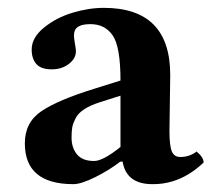

<svg xmlns="http://www.w3.org/2000/svg" viewBox="-20 -464 546 494"><path d="M295.4 -48.3 289.1 -47.9Q262.2 -26.9 225.6 -8.5Q189 9.8 168.9 9.8Q43.9 9.8 43.9 -95.2Q43.9 -149.4 86.9 -178.2Q129.9 -207 223.1 -235.8L290 -256.8Q290 -343.8 270 -372.8Q250 -401.9 212.9 -401.9Q173.8 -401.9 170.9 -379.4Q169.9 -373.5 170.7 -366.5Q171.4 -359.4 172.4 -354Q173.3 -348.6 174.3 -342.5Q175.3 -336.4 175.3 -332Q175.3 -313.5 157.2 -299.6Q139.2 -285.6 113.3 -285.6Q85.4 -285.6 73.5 -299.3Q61.5 -313 61.5 -336.4Q61.5 -367.2 93 -392.8Q124.5 -418.5 166.5 -431.2Q208.5 -443.8 247.1 -443.8Q418 -443.8 418 -271L416 -127Q416 -88.9 422.1 -74.5Q428.2 -60.1 443.8 -60.1Q467.8 -60.1 485.8 -74.2Q503.9 -59.1 503.9 -45.9Q444.8 10.3 373 9.8Q305.2 10.3 295.4 -48.3ZM290 -217.8 237.8 -201.2Q212.9 -193.4 197 -183.1Q181.2 -172.9 174.6 -159.9Q168 -147 166 -137Q164.1 -127 164.1 -109.9Q164.1 -84 178 -66.9Q191.9 -49.8 222.2 -49.8Q245.1 -49.8 290 -85.9Z"/></svg>

Font: Linux Libertine
Style: Bold
Weight: 700
Designer: Philipp H. Poll
Foundry: Philipp H. Poll
Version: Version 5.0.3